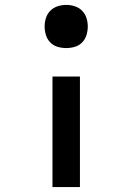

<svg xmlns="http://www.w3.org/2000/svg" viewBox="-20 -548 540 783"><path d="M250 -352Q232 -352 215 -357Q198 -362 185.5 -374.5Q173 -387 167.5 -404.5Q162 -422 162 -440Q162 -458 167.5 -475Q173 -492 185.5 -504.5Q198 -517 215 -522.5Q232 -528 250 -528Q268 -528 285 -522.5Q302 -517 314.5 -504.5Q327 -492 332.5 -475Q338 -458 338 -440Q338 -422 332.5 -404.5Q327 -387 314.5 -374.5Q302 -362 285 -357Q268 -352 250 -352ZM194 215V-236H306V215Z"/></svg>

Font: Iosevka Gothic
Style: Bold
Weight: 700
Monospace: yes
Designer: Belleve Invis
Foundry: Belleve Invis
Version: Version 15.5.1; ttfautohint (v1.8.4)